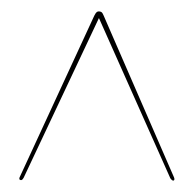

<svg xmlns="http://www.w3.org/2000/svg" viewBox="-20 -730 340 337"><path d="M157.5 -706.5H150L279 -417Q280.5 -415 281.8 -414Q283 -413 284 -413Q285.5 -413 286 -414.5Q286.5 -416 285.5 -418.5L162 -702.5Q160 -707.5 158 -708.8Q156 -710 153.5 -710Q151.5 -710 149.8 -708.8Q148 -707.5 145.5 -702.5L15 -420Q13.5 -417.5 14 -415.8Q14.5 -414 16 -414Q17.5 -413.5 18.8 -414.5Q20 -415.5 21.5 -418Z"/></svg>

Font: Fraunces 120pt Light
Style: Regular
Weight: 300
Version: Version 1.000;[b76b70a41]